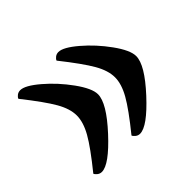

<svg xmlns="http://www.w3.org/2000/svg" viewBox="-118 -821 832 832"><g transform="rotate(-45 298.0 -404.5)"><path d="M544 -404Q544 -350 453.5 -252Q363 -154 318 -154Q306 -154 297 -161.5Q288 -169 286 -175Q358 -264 386 -313.5Q414 -363 414 -404Q414 -445 386 -494Q358 -543 286 -634Q288 -641 297 -648Q306 -655 318 -655Q347 -655 401.5 -608.5Q456 -562 500 -501Q544 -440 544 -404ZM310 -404Q310 -350 219.5 -252Q129 -154 84 -154Q72 -154 63 -161.5Q54 -169 52 -175Q124 -264 152 -313.5Q180 -363 180 -404Q180 -445 152 -494Q124 -543 52 -634Q54 -641 63 -648Q72 -655 84 -655Q113 -655 167.5 -608.5Q222 -562 266 -501Q310 -440 310 -404Z"/></g></svg>

Font: Laila SemiBold
Style: Regular
Weight: 600
Designer: Hitesh Malaviya
Foundry: Indian Type Foundry
Version: Version 1.302;PS 1.0;hotconv 1.0.78;makeotf.lib2.5.61930; tt